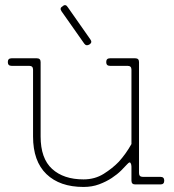

<svg xmlns="http://www.w3.org/2000/svg" viewBox="-20 -731 690 761"><path d="M501 -71Q501 -79 497.5 -85Q494 -91 485 -81Q476 -71 460.5 -55.5Q445 -40 423 -25.5Q401 -11 373 -0.5Q345 10 311 10Q217 10 164 -41Q111 -92 111 -190V-455Q111 -470 96 -470H26Q11 -470 11 -485Q11 -500 26 -500H126Q141 -500 141 -485V-190Q141 -103 186.5 -61.5Q232 -20 311 -20Q356 -20 391 -42Q426 -64 451 -90Q479 -121 501 -160V-455Q501 -470 486 -470H416Q401 -470 401 -485Q401 -500 416 -500H516Q531 -500 531 -485V-45Q531 -30 546 -30H616Q631 -30 631 -15Q631 0 616 0H516Q501 0 501 -15ZM338 -575Q347 -563 335 -555Q322 -547 314 -558L224 -686Q215 -699 228 -706Q240 -717 249 -702Z"/></svg>

Font: Nixie One
Style: Regular
Weight: 400
Designer: Jovanny Lemonad
Foundry: Jovanny Lemonad
Version: Version 1.000 2011 initial release